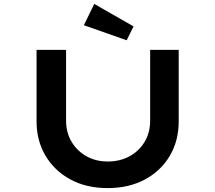

<svg xmlns="http://www.w3.org/2000/svg" viewBox="-20 -956 1101 982"><path d="M531 6Q421 6 339.5 -38.5Q258 -83 212.5 -160Q167 -237 167 -335V-701H318V-339Q318 -278 346 -231Q374 -184 422 -157Q470 -130 531 -130Q594 -130 643 -157Q692 -184 720 -231Q748 -278 748 -339V-701H894V-335Q894 -237 849 -160Q804 -83 722 -38.5Q640 6 531 6ZM628 -750 409 -827 462 -936 663 -821Z"/></svg>

Font: Lexend Zetta SemiBold
Style: Regular
Weight: 600
Designer: Bonnie Shaver-Troup, Thomas Jockin
Foundry: Lexend
Version: Version 1.007